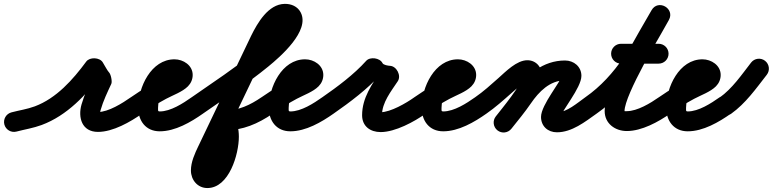

<svg xmlns="http://www.w3.org/2000/svg" viewBox="-64 -613 3928 976"><path d="M19.9 55.8C62.7 44.6 105.9 38 147.8 22.4C277.2 -25.8 375.6 -131.2 455.7 -240.1C464.5 -252.1 439.7 -259.4 414.6 -260.6C389.5 -261.7 364.1 -256.6 371.8 -243.8C386.6 -219.4 401.2 -189.2 422.4 -170.3C427.4 -165.8 425.8 -183.6 422.2 -201C418.6 -218.4 413 -235.4 410.2 -229.3C387.7 -181.1 365.1 -133.3 350.4 -81.9C331.5 -15.7 351.9 57.5 434 57.5C510.6 57.5 598.1 7 659 -35.6C681.8 -51.6 687.4 -83.1 671.4 -106C655.4 -128.8 623.9 -134.4 601 -118.4C559.1 -89 487.3 -43.5 434 -43.5C429.7 -43.5 439.1 -39.9 441.7 -36.4C442.8 -35 444.4 -29.8 444.2 -31.6C443.5 -39 445.5 -47 447.6 -54.1C460.8 -100.3 481.6 -143.3 501.8 -186.7C504.6 -192.7 504 -205.3 501.5 -217.4C499 -229.6 494.5 -241.3 489.6 -245.7C483.7 -251 467.4 -281 458.2 -296.2C450.4 -309 433.9 -315.9 417.1 -316.7C400.3 -317.4 383.2 -312 374.3 -299.9C306.6 -207.9 222.6 -113.2 112.7 -72.3C74 -57.9 33.7 -52.3 -5.9 -41.8C-32.8 -34.7 -48.9 -7.1 -41.8 19.9C-34.7 46.8 -7.1 62.9 19.9 55.8Z M658.9 -35.6C698.1 -62.9 738.7 -88.3 780.8 -110.9C815.9 -129.6 863.3 -145.9 891.5 -174.3C906.9 -190 915.5 -209.9 915.5 -232C915.5 -280.9 867.9 -311.5 823 -311.5C703.9 -311.5 638.5 -169.1 638.5 -66C638.5 0.8 676.6 54.5 748 54.5C826.5 54.5 906 8 968.1 -35.7C990.9 -51.8 996.3 -83.3 980.3 -106.1C964.2 -128.9 932.7 -134.3 909.9 -118.3C866.8 -88 803.5 -46.5 748 -46.5C737.6 -46.5 739.5 -51.3 739.5 -66C739.5 -108.6 767.9 -210.5 823 -210.5C825.1 -210.5 825.3 -209.2 822.5 -211.8C819 -215 816.6 -219.7 815.4 -224.4C814.3 -229 814.5 -232.6 814.5 -232C814.5 -230.1 814.9 -235.7 815.4 -237.5C816.3 -240.5 822.4 -247.6 819.9 -245.7C808.9 -236.9 793.9 -230.9 781.4 -224.6C718.6 -193.3 658.7 -158.6 601.1 -118.4C578.2 -102.5 572.6 -71 588.6 -48.1C604.5 -25.2 636 -19.6 658.9 -35.6Z M967.9 -35.6C1079.2 -113.3 1194.9 -188.9 1300 -274.9C1360.4 -324.3 1513 -456 1464.7 -549.5C1448.6 -580.7 1416.5 -594 1382.8 -593.3C1299.5 -591.7 1245 -496.6 1212.8 -431.4C1212.8 -431.4 1212.7 -431.2 1212.6 -431.1C1212.6 -430.9 1212.5 -430.8 1212.5 -430.8C1123.2 -244.1 1033.9 -57.4 944.6 129.3C944.6 129.3 944.6 129.3 944.6 129.3C944.6 129.3 944.5 129.3 944.5 129.3C926.2 167.7 906.5 210.2 906.5 253.5C906.5 301.5 940.2 342.9 990.1 342.9C1100.7 342.9 1150.2 170.6 1150.2 82C1150.2 44.5 1141.7 2 1120 -29.4C1109.8 -44.3 1090.4 -24.5 1078.1 -1C1065.7 22.5 1060.4 49.7 1078.4 49.7C1170.6 49.7 1246.8 16.1 1322.4 -35.2C1345.5 -50.9 1351.4 -82.3 1335.8 -105.4C1320.1 -128.5 1288.7 -134.4 1265.6 -118.8C1207 -79 1149.9 -51.3 1078.4 -51.3C1060.4 -51.3 1044.9 -38.9 1036.5 -22.8C1028 -6.7 1026.6 13 1036.9 27.9C1046.5 41.9 1049.2 65.6 1049.2 82C1049.2 107.4 1020.1 241.9 990.1 241.9C989.6 241.9 991 241.8 992.7 242.1C994.1 242.3 995.4 242.7 996.7 243.2C1001 244.9 1004.8 248.1 1006.8 252.3C1007.3 253.5 1007.5 255.3 1007.5 253.5C1007.5 227.2 1024.5 196.3 1035.7 172.9C1035.7 172.9 1035.7 172.9 1035.7 172.9C1035.7 172.9 1035.7 172.9 1035.7 172.9C1125 -13.8 1214.3 -200.5 1303.6 -387.2C1303.6 -387.2 1303.5 -387.1 1303.5 -386.9C1303.4 -386.8 1303.3 -386.6 1303.3 -386.6C1313.4 -407 1356.6 -491.8 1384.8 -492.4C1386.4 -492.4 1375.4 -502.2 1372.5 -511.3C1371.2 -515.3 1370.5 -503.3 1368.8 -499.6C1363.9 -488.4 1357.3 -478 1350.3 -468.1C1319 -424.4 1277.5 -386.9 1236.1 -353.1C1132.9 -268.8 1019.3 -194.6 910.1 -118.4C887.2 -102.4 881.6 -71 897.6 -48.1C913.6 -25.2 945 -19.6 967.9 -35.6Z M1322.9 -35.6C1362.1 -62.9 1402.7 -88.3 1444.8 -110.9C1479.9 -129.6 1527.3 -145.9 1555.5 -174.3C1570.9 -190 1579.5 -209.9 1579.5 -232C1579.5 -280.9 1531.9 -311.5 1487 -311.5C1367.9 -311.5 1302.5 -169.1 1302.5 -66C1302.5 0.8 1340.6 54.5 1412 54.5C1490.5 54.5 1570 8 1632.1 -35.7C1654.9 -51.8 1660.3 -83.3 1644.3 -106.1C1628.2 -128.9 1596.7 -134.3 1573.9 -118.3C1530.8 -88 1467.5 -46.5 1412 -46.5C1401.6 -46.5 1403.5 -51.3 1403.5 -66C1403.5 -108.6 1431.9 -210.5 1487 -210.5C1489.1 -210.5 1489.3 -209.2 1486.5 -211.8C1483 -215 1480.6 -219.7 1479.4 -224.4C1478.3 -229 1478.5 -232.6 1478.5 -232C1478.5 -230.1 1478.9 -235.7 1479.4 -237.5C1480.3 -240.5 1486.4 -247.6 1483.9 -245.7C1472.9 -236.9 1457.9 -230.9 1445.4 -224.6C1382.6 -193.3 1322.7 -158.6 1265.1 -118.4C1242.2 -102.5 1236.6 -71 1252.6 -48.1C1268.5 -25.2 1300 -19.6 1322.9 -35.6Z M1631.8 -35.5C1715 -93.3 1804.9 -160.8 1872.6 -236.3C1882.5 -247.3 1858.5 -256.8 1833.7 -260.3C1808.8 -263.7 1783.1 -261 1789.7 -247.7C1812.5 -201.3 1864.1 -180.2 1913.3 -177.6C1930.2 -176.7 1925 -203.3 1913.2 -226.6C1901.5 -249.9 1883.2 -269.9 1873.9 -255.8C1827.3 -185.3 1776.7 -115.8 1776.7 -27.1C1776.7 29 1818.4 58.4 1871.1 58.4C1944.8 58.4 2041.9 6 2100.4 -36C2123.1 -52.2 2128.3 -83.8 2112 -106.4C2095.8 -129.1 2064.2 -134.3 2041.6 -118C2001.6 -89.4 1921.5 -42.6 1871.1 -42.6C1856.7 -42.6 1868.8 -43.3 1874.9 -33.5C1875.6 -32.3 1877.7 -26.2 1877.7 -27.1C1877.7 -92 1923.9 -148.3 1958.1 -200.2C1967.5 -214.3 1966.1 -233.4 1958.1 -249.2C1950.1 -265 1935.6 -277.5 1918.7 -278.4C1909 -278.9 1885.2 -282.3 1880.3 -292.3C1873.8 -305.6 1858 -314 1841.4 -316.3C1824.8 -318.5 1807.3 -314.8 1797.4 -303.7C1735 -234.1 1650.9 -171.7 1574.2 -118.5C1551.3 -102.6 1545.6 -71.1 1561.5 -48.2C1577.4 -25.3 1608.9 -19.6 1631.8 -35.5Z M2099.9 -35.6C2139.1 -62.9 2179.7 -88.3 2221.8 -110.9C2256.9 -129.6 2304.3 -145.9 2332.5 -174.3C2347.9 -190 2356.5 -209.9 2356.5 -232C2356.5 -280.9 2308.9 -311.5 2264 -311.5C2144.9 -311.5 2079.5 -169.1 2079.5 -66C2079.5 0.8 2117.6 54.5 2189 54.5C2267.5 54.5 2347 8 2409.1 -35.7C2431.9 -51.8 2437.3 -83.3 2421.3 -106.1C2405.2 -128.9 2373.7 -134.3 2350.9 -118.3C2307.8 -88 2244.5 -46.5 2189 -46.5C2178.6 -46.5 2180.5 -51.3 2180.5 -66C2180.5 -108.6 2208.9 -210.5 2264 -210.5C2266.1 -210.5 2266.3 -209.2 2263.5 -211.8C2260 -215 2257.6 -219.7 2256.4 -224.4C2255.3 -229 2255.5 -232.6 2255.5 -232C2255.5 -230.1 2255.9 -235.7 2256.4 -237.5C2257.3 -240.5 2263.4 -247.6 2260.9 -245.7C2249.9 -236.9 2234.9 -230.9 2222.4 -224.6C2159.6 -193.3 2099.7 -158.6 2042.1 -118.4C2019.2 -102.5 2013.6 -71 2029.6 -48.1C2045.5 -25.2 2077 -19.6 2099.9 -35.6Z M2338.5 -48.2C2354.4 -25.3 2385.8 -19.6 2408.8 -35.5C2454.1 -66.9 2495.4 -103.8 2536.6 -140.4C2551.6 -153.7 2609.6 -205.8 2616.7 -205.8C2620.1 -205.8 2610 -206.6 2606.9 -207.9C2600.5 -210.7 2594.1 -216.3 2591.9 -223.2C2591.9 -223.2 2591.6 -224.6 2591.6 -224.4C2591.6 -186.1 2486.7 -60.3 2456.1 -21C2439 1 2443 32.7 2465 49.9C2487 67 2518.7 63 2535.9 41C2584.9 -22 2692.6 -145.4 2692.6 -224.4C2692.6 -268.3 2663.2 -306.8 2616.7 -306.8C2562.5 -306.8 2507.3 -249.6 2469.4 -215.9C2431.3 -181.9 2393.2 -147.6 2351.2 -118.5C2328.3 -102.6 2322.6 -71.2 2338.5 -48.2ZM2535.5 41.5C2569.3 -0.9 2604.1 -42.8 2634.7 -87.5C2675.3 -146.8 2731.3 -204.5 2808.2 -204.5C2809.4 -204.5 2805.8 -205 2804.7 -205.5C2798.1 -208.5 2793.2 -215 2791.4 -221.8C2790.8 -223.7 2790.5 -229.4 2790.5 -227.5C2790.5 -200.6 2686.2 -81 2686.2 -18.6C2686.2 28.3 2720.8 59.5 2767 59.5C2843.2 59.5 2909.8 6.3 2969.2 -35.8C2992 -51.9 2997.3 -83.5 2981.2 -106.2C2965.1 -129 2933.5 -134.3 2910.8 -118.2C2871.4 -90.2 2816.4 -41.5 2767 -41.5C2765.4 -41.5 2767.7 -41.3 2767.9 -41.2C2774.3 -39.5 2779.8 -34.8 2783.4 -29.3C2784.6 -27.3 2785.6 -25.2 2786.3 -23C2786.6 -22.1 2786.8 -21.2 2787 -20.3C2787.1 -19.7 2787.2 -18.1 2787.2 -18.6C2787.2 -46.6 2891.5 -165.6 2891.5 -227.5C2891.5 -274.3 2853 -305.5 2808.2 -305.5C2696 -305.5 2611.7 -232.8 2551.3 -144.5C2522.1 -101.8 2488.7 -61.9 2456.5 -21.5C2439.1 0.3 2442.7 32.1 2464.5 49.5C2486.3 66.9 2518.1 63.3 2535.5 41.5Z M2898.6 -48.1C2914.6 -25.2 2946 -19.6 2968.9 -35.6C3143.9 -157.7 3233.1 -329.4 3336 -511.1C3352.5 -540.4 3338.8 -567.5 3316.9 -580C3294.9 -592.4 3264.6 -590.2 3248 -560.9C3190.3 -458.8 3009.7 -165 3009.7 -48.3C3009.7 15 3062.8 53.1 3122.3 53.1C3198.4 53.1 3282.4 6.8 3343 -35.6C3365.8 -51.6 3371.4 -83.1 3355.4 -106C3339.4 -128.8 3307.9 -134.4 3285 -118.4C3243 -88.9 3175.7 -47.9 3122.3 -47.9C3111.4 -47.9 3110.7 -47.7 3110.7 -48.3C3110.7 -131.3 3293 -435.2 3336 -511.1C3352.5 -540.4 3338.8 -567.5 3316.9 -580C3294.9 -592.4 3264.6 -590.2 3248 -560.9C3153.5 -393.7 3072 -230.7 2911.1 -118.4C2888.2 -102.4 2882.6 -71 2898.6 -48.1ZM3093 -289.5C3156.7 -289.5 3220.3 -289.5 3284 -289.5C3311.9 -289.5 3334.5 -312.1 3334.5 -340C3334.5 -367.9 3311.9 -390.5 3284 -390.5C3220.3 -390.5 3156.7 -390.5 3093 -390.5C3065.1 -390.5 3042.5 -367.9 3042.5 -340C3042.5 -312.1 3065.1 -289.5 3093 -289.5Z M3342.9 -35.6C3382.1 -62.9 3422.7 -88.3 3464.8 -110.9C3499.9 -129.6 3547.3 -145.9 3575.5 -174.3C3590.9 -190 3599.5 -209.9 3599.5 -232C3599.5 -280.9 3551.9 -311.5 3507 -311.5C3387.9 -311.5 3322.5 -169.1 3322.5 -66C3322.5 0.8 3360.6 54.5 3432 54.5C3510.5 54.5 3590 8 3652.1 -35.7C3674.9 -51.8 3680.3 -83.3 3664.3 -106.1C3648.2 -128.9 3616.7 -134.3 3593.9 -118.3C3550.8 -88 3487.5 -46.5 3432 -46.5C3421.6 -46.5 3423.5 -51.3 3423.5 -66C3423.5 -108.6 3451.9 -210.5 3507 -210.5C3509.1 -210.5 3509.3 -209.2 3506.5 -211.8C3503 -215 3500.6 -219.7 3499.4 -224.4C3498.3 -229 3498.5 -232.6 3498.5 -232C3498.5 -230.1 3498.9 -235.7 3499.4 -237.5C3500.3 -240.5 3506.4 -247.6 3503.9 -245.7C3492.9 -236.9 3477.9 -230.9 3465.4 -224.6C3402.6 -193.3 3342.7 -158.6 3285.1 -118.4C3262.2 -102.5 3256.6 -71 3272.6 -48.1C3288.5 -25.2 3320 -19.6 3342.9 -35.6Z M3652.3 -34.5C3726 -86.9 3778.9 -162.4 3833.9 -233C3851 -255 3847 -286.7 3825 -303.9C3803 -321 3771.3 -317 3754.1 -295C3705.6 -232.6 3658.8 -163.1 3593.7 -116.8C3571 -100.7 3565.7 -69.1 3581.8 -46.4C3598 -23.7 3629.5 -18.3 3652.3 -34.5Z"/></svg>

Font: FRB American Cursive Guidelines Ultra
Style: Bold Italic
Weight: 1000
Italic angle: -25°
Version: Version 2.0;Modular Font Editor K font №1